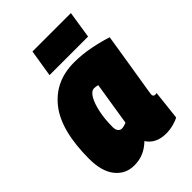

<svg xmlns="http://www.w3.org/2000/svg" viewBox="-220 -840 947 947"><g transform="rotate(-45 253.0 -366.5)"><path d="M368 10Q297 10 265 -40Q239 -15 210 -2.5Q181 10 145 10Q85 10 47.5 -36.5Q10 -83 10 -171Q10 -368 86 -464Q162 -560 294 -560Q351 -560 408 -548.5Q465 -537 506 -523Q491 -428 481 -366.5Q471 -305 465 -268Q459 -231 456 -212.5Q453 -194 452 -187Q451 -180 451 -179Q451 -164 464 -164Q466 -164 469 -164Q472 -164 475 -165L458 -12Q443 -3 417.5 3.5Q392 10 368 10ZM263 -170 299 -396Q293 -398 286.5 -399Q280 -400 274 -400Q254 -400 238 -372.5Q222 -345 212.5 -299.5Q203 -254 203 -200Q203 -181 211 -171.5Q219 -162 230 -162Q238 -162 247 -164.5Q256 -167 263 -170ZM164 -601 187 -743H455L433 -601Z"/></g></svg>

Font: Georama Semi Condensed Black
Style: Italic
Weight: 900
Width: 4
Italic angle: -9°
Designer: Jean-Baptiste Levee
Foundry: Production Type
Version: Version 1.000